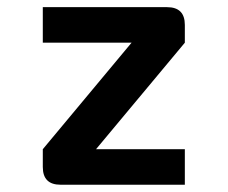

<svg xmlns="http://www.w3.org/2000/svg" viewBox="-20 -508 626 528"><path d="M97.7 -488.3H439.5Q488.3 -488.3 488.3 -439.5V-390.6L244.1 -97.7H488.3V0H146.5Q97.7 0 97.7 -48.8V-97.7L341.8 -390.6H97.7Z"/></svg>

Font: BabelStone Zanabazar
Style: Regular
Weight: 400
Designer: Andrew West
Foundry: Andrew West
Version: Version 10.002;August 6, 2021